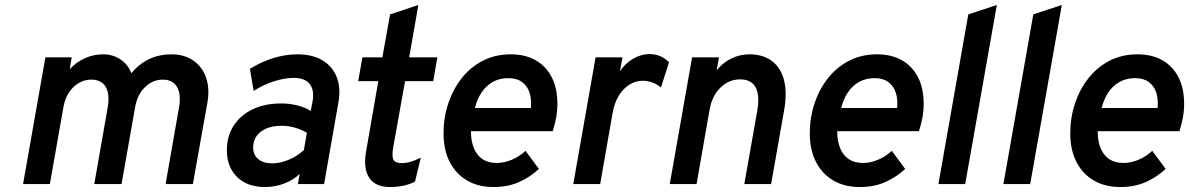

<svg xmlns="http://www.w3.org/2000/svg" viewBox="-20 -742 4794 774"><path d="M73 0 163 -511H269L261 -463Q287 -491.5 322 -507.2Q357 -523 395.5 -523Q434.5 -523 465.2 -502.8Q496 -482.5 509.5 -447Q542 -485.5 582.2 -504.2Q622.5 -523 671 -523Q723 -523 759.2 -498Q795.5 -473 810.8 -428.8Q826 -384.5 816 -328L757.5 0H647.5L701.5 -308Q711 -361.5 693.8 -391.2Q676.5 -421 636 -421Q596 -421 564.8 -391Q533.5 -361 524.5 -309L470 0H360L414 -308Q423.5 -362 406.2 -391.5Q389 -421 348 -421Q308 -421 276.2 -391Q244.5 -361 235.5 -309L181 0Z M1048.5 12Q977 12 935.8 -28.5Q894.5 -69 894.5 -136Q894.5 -193 922 -235.5Q949.5 -278 998.8 -301.5Q1048 -325 1114 -325Q1147 -325 1179 -317Q1211 -309 1232.5 -294.5L1239.5 -330Q1248.5 -377.5 1229 -402.8Q1209.5 -428 1164 -428Q1127.5 -428 1084.5 -414.2Q1041.5 -400.5 1002.5 -375.5L987.5 -464.5Q1034.5 -493.5 1082.8 -508.2Q1131 -523 1179.5 -523Q1239 -523 1279.5 -499Q1320 -475 1337.2 -431.8Q1354.5 -388.5 1344.5 -331L1286.5 0H1181L1188 -41Q1163.5 -16.5 1126 -2.2Q1088.5 12 1048.5 12ZM1076.5 -83.5Q1109 -83.5 1143.5 -97.8Q1178 -112 1205 -137L1217 -206.5Q1196 -219.5 1169.5 -227.2Q1143 -235 1115.5 -235Q1080 -235 1054.2 -224.2Q1028.5 -213.5 1014.5 -193.8Q1000.5 -174 1000.5 -147.5Q1000.5 -118 1021 -100.8Q1041.5 -83.5 1076.5 -83.5Z M1552 12Q1493.5 12 1468.5 -25.2Q1443.5 -62.5 1456 -133L1505 -415H1424L1441 -511H1521.5L1552.5 -684L1666.5 -722L1629.5 -511H1743L1726.5 -415H1613L1565 -147.5Q1559 -111.5 1566.2 -98Q1573.5 -84.5 1599 -84.5Q1617 -84.5 1634.5 -89.5Q1652 -94.5 1676.5 -106.5L1653 -10Q1611.5 12 1552 12Z M1969.5 12Q1908.5 12 1863.2 -14.2Q1818 -40.5 1793 -89Q1768 -137.5 1768 -204.5Q1768 -267.5 1787 -324.8Q1806 -382 1841.2 -426.8Q1876.5 -471.5 1926.5 -497.2Q1976.5 -523 2039 -523Q2097.5 -523 2139.5 -499Q2181.5 -475 2204.2 -430.5Q2227 -386 2227 -323.5Q2227 -294 2221.8 -266.5Q2216.5 -239 2208 -213H1878.5Q1878.5 -173 1890.5 -144.2Q1902.5 -115.5 1925.5 -100.2Q1948.5 -85 1982.5 -85Q2012 -85 2042.8 -97.8Q2073.5 -110.5 2098.5 -134L2152.5 -61Q2116.5 -27.5 2071.8 -7.8Q2027 12 1969.5 12ZM1894.5 -306.5H2120Q2123.5 -342 2114.5 -369Q2105.5 -396 2084.2 -411.5Q2063 -427 2029.5 -427Q1993.5 -427 1966.2 -411.5Q1939 -396 1921 -368.8Q1903 -341.5 1894.5 -306.5Z M2291 0 2381 -511H2489.5L2479 -454.5Q2500 -486.5 2532.2 -505.2Q2564.5 -524 2598.5 -524Q2644.5 -524 2677 -491L2644.5 -389.5Q2628.5 -402.5 2609.8 -409.5Q2591 -416.5 2571.5 -416.5Q2542 -416.5 2516.8 -400.5Q2491.5 -384.5 2474 -355.2Q2456.5 -326 2449.5 -286.5L2399.5 0Z M2680 0 2770 -511H2878.5L2869 -458.5Q2894 -489.5 2928.2 -506.2Q2962.5 -523 3000.5 -523Q3056.5 -523 3092.2 -495.8Q3128 -468.5 3140.8 -418Q3153.5 -367.5 3141 -297.5L3088.5 0H2980.5L3032.5 -294.5Q3043.5 -357.5 3026.2 -389.8Q3009 -422 2963.5 -422Q2918 -422 2884 -388.5Q2850 -355 2840.5 -299.5L2788 0Z M3446 12Q3385 12 3339.8 -14.2Q3294.5 -40.5 3269.5 -89Q3244.5 -137.5 3244.5 -204.5Q3244.5 -267.5 3263.5 -324.8Q3282.5 -382 3317.8 -426.8Q3353 -471.5 3403 -497.2Q3453 -523 3515.5 -523Q3574 -523 3616 -499Q3658 -475 3680.8 -430.5Q3703.5 -386 3703.5 -323.5Q3703.5 -294 3698.2 -266.5Q3693 -239 3684.5 -213H3355Q3355 -173 3367 -144.2Q3379 -115.5 3402 -100.2Q3425 -85 3459 -85Q3488.5 -85 3519.2 -97.8Q3550 -110.5 3575 -134L3629 -61Q3593 -27.5 3548.2 -7.8Q3503.5 12 3446 12ZM3371 -306.5H3596.5Q3600 -342 3591 -369Q3582 -396 3560.8 -411.5Q3539.5 -427 3506 -427Q3470 -427 3442.8 -411.5Q3415.5 -396 3397.5 -368.8Q3379.5 -341.5 3371 -306.5Z M3763 0 3883.5 -684 3998.5 -722 3871 0Z M4025 0 4145.5 -684 4260.5 -722 4133 0Z M4496 12Q4435 12 4389.8 -14.2Q4344.5 -40.5 4319.5 -89Q4294.5 -137.5 4294.5 -204.5Q4294.5 -267.5 4313.5 -324.8Q4332.5 -382 4367.8 -426.8Q4403 -471.5 4453 -497.2Q4503 -523 4565.5 -523Q4624 -523 4666 -499Q4708 -475 4730.8 -430.5Q4753.5 -386 4753.5 -323.5Q4753.5 -294 4748.2 -266.5Q4743 -239 4734.5 -213H4405Q4405 -173 4417 -144.2Q4429 -115.5 4452 -100.2Q4475 -85 4509 -85Q4538.5 -85 4569.2 -97.8Q4600 -110.5 4625 -134L4679 -61Q4643 -27.5 4598.2 -7.8Q4553.5 12 4496 12ZM4421 -306.5H4646.5Q4650 -342 4641 -369Q4632 -396 4610.8 -411.5Q4589.5 -427 4556 -427Q4520 -427 4492.8 -411.5Q4465.5 -396 4447.5 -368.8Q4429.5 -341.5 4421 -306.5Z"/></svg>

Font: Overpass SemiBold
Style: Italic
Weight: 600
Italic angle: -10°
Designer: Delve Withrington, Dave Bailey, Thomas Jockin
Foundry: Delve Fonts LLC
Version: Version 4.000